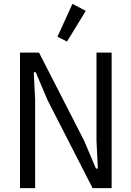

<svg xmlns="http://www.w3.org/2000/svg" viewBox="-20 -969 677 989"><path d="M457 0 225 -453 164 -597H154L161 -453V0H83V-698H181L413 -245L474 -101H484L477 -245V-698H555V0ZM422 -913 325 -755 276 -780 353 -949Z"/></svg>

Font: IBM Plex Sans Condensed
Style: Regular
Weight: 400
Width: 3
Designer: Mike Abbink, Paul van der Laan, Pieter van Rosmalen
Foundry: Bold Monday
Version: Version 3.201